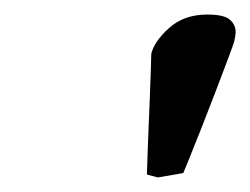

<svg xmlns="http://www.w3.org/2000/svg" viewBox="-20 -665 344 264"><path d="M197 -421 182 -425Q182 -425 182.5 -441Q183 -457 184 -481.5Q185 -506 186 -530.5Q187 -555 187.5 -572Q188 -589 188 -591Q192 -608 212.5 -626.5Q233 -645 265 -645Q288 -645 296 -638Q304 -631 304 -621Q304 -616 302 -608Q301 -604 293.5 -584Q286 -564 276 -538Q266 -512 256 -486.5Q246 -461 239 -444Q232 -427 232 -427Z"/></svg>

Font: Libertinus Serif SemiBold
Style: Italic
Weight: 600
Italic angle: -11.5°
Designer: Philipp H. Poll, Khaled Hosny
Foundry: Caleb Maclennan
Version: Version 7.051;RELEASE